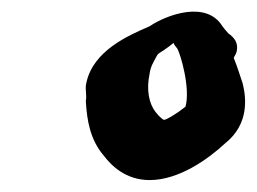

<svg xmlns="http://www.w3.org/2000/svg" viewBox="-20 -689 431 322"><path d="M125 -551C122 -540 126 -530 124 -520V-518C126 -487 131 -455 154 -428C167 -411 191 -387 231 -387C280 -387 329 -422 358 -449C398 -481 393 -525 387 -549C383 -561 378 -577 372 -592C372 -593 376 -598 377 -603C380 -617 373 -626 363 -633C359 -637 357 -640 353 -645C326 -689 259 -664 231 -645C194 -629 137 -604 125 -551ZM231 -566C232 -572 233 -577 238 -586C248 -604 240 -594 262 -610C265 -612 267 -614 271 -617C272 -614 276 -609 277 -608C282 -601 300 -541 291 -510C276 -498 259 -488 255 -488C254 -488 249 -491 241 -501C230 -515 225 -538 231 -566Z"/></svg>

Font: Stray Cat
Style: ExBlkObl
Weight: 1000
Version: Version 1.0